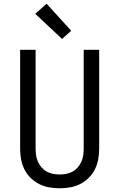

<svg xmlns="http://www.w3.org/2000/svg" viewBox="-20 -1002 640 1030"><path d="M300 8Q272 8 243.5 3Q215 -2 189.5 -15Q164 -28 143.5 -48.5Q123 -69 110.5 -94.5Q98 -120 93 -148Q88 -176 88 -205V-735H171V-205Q171 -187 173.5 -169Q176 -151 183.5 -134.5Q191 -118 203 -104Q215 -90 230.5 -81.5Q246 -73 264 -69.5Q282 -66 300 -66Q318 -66 336 -69.5Q354 -73 369.5 -81.5Q385 -90 397 -104Q409 -118 416.5 -134.5Q424 -151 426.5 -169Q429 -187 429 -205V-735H512V-205Q512 -176 507 -148Q502 -120 489.5 -94.5Q477 -69 456.5 -48.5Q436 -28 410.5 -15Q385 -2 356.5 3Q328 8 300 8ZM313 -793 169 -928 230 -982 362 -837Z"/></svg>

Font: R Plex Mono
Style: Regular
Weight: 400
Monospace: yes
Designer: Belleve Invis
Foundry: Belleve Invis
Version: Version 31.8.0